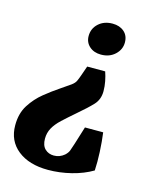

<svg xmlns="http://www.w3.org/2000/svg" viewBox="-112 -490 611 763"><g transform="rotate(15 194.0 -109.0)"><path d="M277 -232Q283 -215 287 -194.5Q291 -174 291 -154Q291 -120 270 -97.5Q249 -75 209 -41Q180 -16 158.5 4Q137 24 126 44Q115 64 115 88Q115 116 129.5 130Q144 144 166 144Q190 144 209 128Q220 118 224 107.5Q228 97 234 78L257 4H332Q337 41 339 83Q341 125 339 159Q302 181 254 193Q206 205 158 205Q80 205 33.5 168Q-13 131 -13 67Q-13 18 9 -16.5Q31 -51 62 -76Q93 -101 120 -119Q150 -139 162 -148Q174 -157 178.5 -166Q183 -175 189 -192L203 -232ZM257 -423Q286 -423 304.5 -407Q323 -391 323 -363Q323 -334 300.5 -313Q278 -292 243 -292Q214 -292 195.5 -308.5Q177 -325 177 -351Q177 -382 199.5 -402.5Q222 -423 257 -423Z"/></g></svg>

Font: Yrsa
Style: Italic
Weight: 400
Italic angle: -7.10001°
Designer: Anna Giedrys (Yrsa+Rasa design), David Brezina (Yrsa art-direction, Rasa art-direction, design)
Foundry: Rosetta Type Foundry
Version: Version 2.004